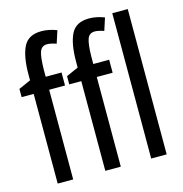

<svg xmlns="http://www.w3.org/2000/svg" viewBox="-111 -868 927 970"><g transform="rotate(-15 352.0 -382.5)"><path d="M236 -469V-537H153V-574Q154 -642 164 -668Q174 -694 202 -694Q220 -694 250 -684L271 -749Q230 -765 191 -765Q122 -765 97 -714.5Q72 -664 72 -571V-540L9 -512V-469H72V0H153V-469ZM485 -469V-537H402V-574Q403 -642 413 -668Q423 -694 451 -694Q469 -694 499 -684L520 -749Q479 -765 440 -765Q371 -765 346 -714.5Q321 -664 321 -571V-540L258 -512V-469H321V0H402V-469ZM642 0H561V-760H642Z"/></g></svg>

Font: Noto Sans Display Condensed
Style: Regular
Weight: 400
Width: 3
Designer: Monotype Design Team
Foundry: Monotype Imaging Inc.
Version: Version 1.900